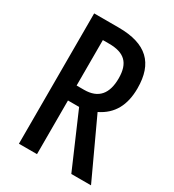

<svg xmlns="http://www.w3.org/2000/svg" viewBox="-174 -813 825 911"><g transform="rotate(30 238.5 -357.0)"><path d="M206 -714H72V0H171V-294H232L359 0H467L320 -317C394 -353 428 -417 428 -509C428 -646 359 -714 206 -714ZM205 -625C288 -625 327 -590 327 -505C327 -421 290 -376 212 -376H171V-625Z"/></g></svg>

Font: Noto Sans Gurmukhi UI ExtraCondensed Medium
Style: Regular
Weight: 500
Width: 2
Designer: Jelle Bosma - Monotype Design Team
Foundry: Monotype Imaging Inc.
Version: Version 2.004